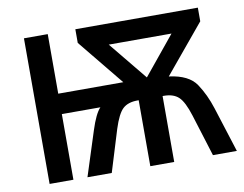

<svg xmlns="http://www.w3.org/2000/svg" viewBox="-77 -821 1178 927"><g transform="rotate(-10 511.5 -357.0)"><path d="M646 -424.8 799.8 -612.8H492.2ZM210.9 -321.8V0H94.2V-713.9H210.9V-421.9H529.8L346.2 -647V-713.9H946.8V-647L751 -411.1Q847.7 -398.9 883.8 -344.7Q919.9 -290.5 941.9 -221.2L1012.2 0H895L831.1 -205.1Q809.1 -275.4 783.4 -299.3Q757.8 -323.2 710.9 -323.2H705.1V0H587.9V-323.2H582Q535.2 -323.2 509.8 -299.6Q484.4 -275.9 461.9 -205.1L398.9 0H279.8L350.1 -219.2Q374.5 -295.4 399.9 -321.8Z"/></g></svg>

Font: OpenSans-Semibold
Style: Regular
Weight: 600
Foundry: Ascender Corporation
Version: Version 1.10